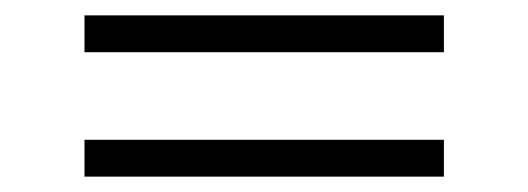

<svg xmlns="http://www.w3.org/2000/svg" viewBox="-20 -455 688 250"><path d="M90 -387V-435H558V-387ZM90 -225V-273H558V-225Z"/></svg>

Font: Geologica Thin Roman Thin
Style: Regular
Weight: 250
Version: Version 1.010;gftools[0.9.28]